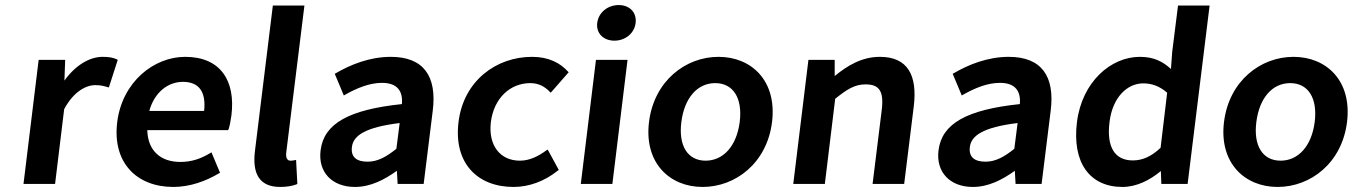

<svg xmlns="http://www.w3.org/2000/svg" viewBox="-20 -728 5363 760"><path d="M198 0 234 -296C271 -365 320 -391 357 -391C378 -391 390 -388 406 -383L411 -382L446 -491L443 -493C428 -500 411 -503 386 -503C334 -503 278 -469 235 -409L238 -491H133L73 0Z M666 12C732 12 795 -11 847 -42L851 -44L817 -125L812 -122C774 -99 737 -87 694 -87C616 -87 565 -131 563 -213H883L885 -217C889 -229 893 -249 896 -271C913 -407 854 -503 713 -503C589 -503 464 -404 444 -245C424 -84 521 12 666 12ZM704 -404C769 -404 796 -363 788 -289H571C592 -365 647 -404 704 -404Z M1089 12C1116 12 1137 8 1153 2L1157 0L1152 -95L1147 -94C1138 -92 1134 -92 1129 -92C1121 -92 1110 -98 1113 -124L1185 -706H1060L989 -129C979 -44 1004 12 1089 12Z M1385 12C1446 12 1501 -16 1551 -52L1554 0H1657L1693 -290C1710 -426 1657 -503 1527 -503C1443 -503 1367 -472 1309 -438L1305 -436L1341 -350L1346 -353C1392 -379 1442 -400 1492 -400C1556 -400 1575 -364 1571 -316C1361 -294 1262 -239 1249 -133C1238 -46 1295 12 1385 12ZM1562 -241 1549 -139C1509 -107 1475 -88 1435 -88C1393 -88 1368 -105 1373 -146C1378 -190 1423 -224 1562 -241Z M2013 12C2073 12 2135 -10 2187 -52L2192 -55L2148 -136L2143 -133C2113 -111 2078 -92 2038 -92C1960 -92 1912 -152 1923 -245C1935 -339 1999 -399 2079 -399C2110 -399 2135 -387 2157 -364L2160 -361L2231 -442L2228 -445C2198 -478 2153 -503 2086 -503C1945 -503 1815 -409 1795 -245C1775 -83 1869 12 2013 12Z M2496 -637C2501 -679 2472 -708 2429 -708C2386 -708 2349 -679 2344 -637C2339 -596 2369 -567 2412 -567C2455 -567 2491 -596 2496 -637ZM2404 0 2464 -491H2339L2279 0Z M2761 12C2892 12 3016 -83 3036 -245C3056 -408 2955 -503 2824 -503C2694 -503 2569 -408 2549 -245C2529 -83 2631 12 2761 12ZM2811 -399C2882 -399 2920 -340 2908 -245C2896 -151 2844 -92 2773 -92C2702 -92 2665 -151 2677 -245C2689 -340 2740 -399 2811 -399Z M3245 0 3286 -337C3332 -374 3363 -394 3406 -394C3459 -394 3480 -369 3470 -291L3434 0H3559L3597 -307C3612 -430 3573 -503 3463 -503C3392 -503 3335 -469 3284 -427V-491H3180L3120 0Z M3831 12C3892 12 3947 -16 3997 -52L4000 0H4103L4139 -290C4156 -426 4103 -503 3973 -503C3889 -503 3813 -472 3755 -438L3751 -436L3787 -350L3792 -353C3838 -379 3888 -400 3938 -400C4002 -400 4021 -364 4017 -316C3807 -294 3708 -239 3695 -133C3684 -46 3741 12 3831 12ZM4008 -241 3995 -139C3955 -107 3921 -88 3881 -88C3839 -88 3814 -105 3819 -146C3824 -190 3869 -224 4008 -241Z M4423 12C4479 12 4532 -15 4575 -51L4577 0H4681L4768 -706H4643L4620 -523L4615 -455C4583 -484 4548 -503 4492 -503C4377 -503 4263 -404 4243 -245C4223 -85 4293 12 4423 12ZM4505 -398C4538 -398 4569 -388 4600 -361L4574 -143C4537 -108 4502 -93 4464 -93C4394 -93 4359 -144 4372 -246C4384 -344 4443 -398 4505 -398Z M5037 12C5168 12 5292 -83 5312 -245C5332 -408 5231 -503 5100 -503C4970 -503 4845 -408 4825 -245C4805 -83 4907 12 5037 12ZM5087 -399C5158 -399 5196 -340 5184 -245C5172 -151 5120 -92 5049 -92C4978 -92 4941 -151 4953 -245C4965 -340 5016 -399 5087 -399Z"/></svg>

Font: Falling Sky
Style: MedObl
Weight: 500
Designer: Paul D. Hunt
Foundry: Adobe Systems Incorporated
Version: Version 1.02